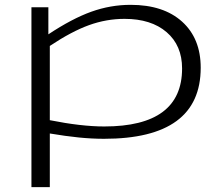

<svg xmlns="http://www.w3.org/2000/svg" viewBox="-20 -564 915 794"><path d="M110 210V-534H180V-422Q278 -487 357.5 -515.5Q437 -544 520 -544Q656 -544 733 -474.5Q810 -405 810 -284Q810 10 410 10Q360 10 305.5 4.5Q251 -1 186 -12V210ZM411 -41Q733 -41 733 -281Q733 -376 669 -431Q605 -486 495 -486Q420 -486 348 -460Q276 -434 186 -374V-67Q251 -54 307.5 -47.5Q364 -41 411 -41Z"/></svg>

Font: Georama ExtraExtended Light
Style: Regular
Weight: 300
Width: 8
Designer: Jean-Baptiste Levee
Foundry: Production Type
Version: Version 1.000